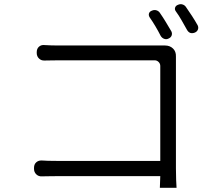

<svg xmlns="http://www.w3.org/2000/svg" viewBox="-20 -864 1040 920"><path d="M708 -813Q719 -818 730 -814.5Q741 -811 747 -801Q761 -781 774.5 -758.5Q788 -736 801 -714Q806 -704 802.5 -694Q799 -684 787 -679Q777 -674 766.5 -678Q756 -682 750 -692Q725 -741 697 -781Q691 -791 694 -800Q697 -809 708 -813ZM833 -841Q844 -846 855 -842.5Q866 -839 872 -829Q886 -809 900 -787.5Q914 -766 927 -743Q932 -733 928.5 -723Q925 -713 914 -708Q889 -698 876 -721Q863 -744 850 -767Q837 -790 823 -809Q816 -818 819 -827.5Q822 -837 833 -841ZM143 -60Q143 -77 154 -86.5Q165 -96 181 -95Q193 -94 210.5 -93.5Q228 -93 252 -93H748V-548Q748 -559 740 -567Q732 -575 721 -575H264Q243 -575 224.5 -574.5Q206 -574 194 -574Q178 -573 167 -583.5Q156 -594 156 -610V-614Q156 -631 167 -640.5Q178 -650 194 -648Q208 -647 226.5 -646.5Q245 -646 263 -646H753Q756 -646 762.5 -646Q769 -646 771 -646Q794 -646 809 -631.5Q824 -617 823 -593Q823 -590 823 -587Q823 -584 823 -573V-57Q823 -30 824 -2Q825 26 826 36H746L748 -20H254Q228 -20 210.5 -19.5Q193 -19 181 -19Q165 -18 154 -28.5Q143 -39 143 -55Z"/></svg>

Font: Chiron GoRound TC N
Style: Regular
Weight: 350
Designer: Ryoko NISHIZUKA 西塚涼子 (kana, bopomofo & ideographs); Paul D. Hunt (Latin, Greek & Cyrillic); Sandoll Communications 산돌커뮤니
Foundry: Adobe
Version: Version 1.000;hotconv 1.1.1;makeotfexe 2.6.0